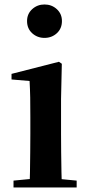

<svg xmlns="http://www.w3.org/2000/svg" viewBox="-20 -821 389 841"><path d="M39.2 0V-29.9L145.8 -40.2H207.8L315.8 -29.9V0ZM109.6 0Q110.6 -25.5 111.3 -67.4Q111.9 -109.4 112.4 -154.8Q112.9 -200.3 112.9 -234.8V-308Q112.9 -358.3 112.3 -394.3Q111.6 -430.4 109.6 -466.2L30.5 -472.9V-497.4L238.1 -550.4L250.8 -541.7L247.4 -387.9V-234.8Q247.4 -200.3 247.9 -154.8Q248.4 -109.4 249.2 -67.4Q250.1 -25.5 251.1 0ZM174.8 -655Q143.6 -655 121 -675.4Q98.5 -695.9 98.5 -728.8Q98.5 -760.3 121 -780.9Q143.6 -801.4 174.8 -801.4Q206.5 -801.4 228.9 -780.9Q251.3 -760.3 251.3 -728.8Q251.3 -695.9 228.9 -675.4Q206.5 -655 174.8 -655Z"/></svg>

Font: Noto Serif KR ExtraLight
Style: Regular
Weight: 200
Designer: Ryoko NISHIZUKA 西塚涼子 (kana & ideographs); Frank Grießhammer (Latin, Greek & Cyrillic); Wenlong ZHANG 张文龙 (bopomofo); San
Foundry: Adobe
Version: Version 2.002-H1;hotconv 1.1.0;makeotfexe 2.6.0